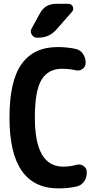

<svg xmlns="http://www.w3.org/2000/svg" viewBox="-20 -990 540 1019"><path d="M277.3 -969.7H342.8Q359.4 -969.7 366.2 -955.1Q373 -940.4 362.3 -927.7L278.3 -832Q241.2 -790 182.6 -790H176.8Q158.2 -790 148.4 -806.6Q138.7 -823.2 148.4 -839.8L192.4 -919.9Q219.7 -969.7 277.3 -969.7ZM385.7 -115.2Q405.3 -121.1 422.9 -109.4Q440.4 -97.7 440.4 -78.1V-72.3Q440.4 -45.9 425.3 -25.4Q410.2 -4.9 385.7 0Q341.8 9.8 290 9.8Q30.3 9.8 30.3 -365.2Q30.3 -560.5 94.7 -650.4Q159.2 -740.2 285.2 -740.2Q336.9 -740.2 380.9 -730.5Q405.3 -725.6 419.9 -704.6Q434.6 -683.6 434.6 -658.2V-657.2Q434.6 -635.7 418 -624Q401.4 -612.3 380.9 -617.2Q347.7 -625 309.6 -625Q235.4 -625 200.2 -566.4Q165 -507.8 165 -365.2Q165 -105.5 315.4 -105.5Q349.6 -105.5 385.7 -115.2Z"/></svg>

Font: Rounded Mgen+ 2m bold
Style: Bold
Weight: 700
Designer: [Source Han Sans]
Ryoko NISHIZUKA  (kana & ideographs); Paul D. Hunt (Latin, Greek & Cyrillic); Wenlong ZHANG  (bopomofo
Version: Version 1.059.20150602